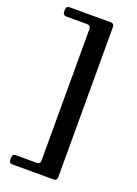

<svg xmlns="http://www.w3.org/2000/svg" viewBox="-176 -927 781 1094"><g transform="rotate(20 215.0 -380.5)"><path d="M48 -857H297Q307 -857 312.5 -851.5Q318 -846 318 -836V75Q318 85 312.5 90.5Q307 96 297 96H48Q38 96 32.5 90.5Q27 85 27 75V61Q27 51 32.5 45.5Q38 40 48 40H175Q185 40 190.5 34.5Q196 29 196 19V-780Q196 -790 190.5 -795.5Q185 -801 175 -801H48Q38 -801 32.5 -806.5Q27 -812 27 -822V-836Q27 -846 32.5 -851.5Q38 -857 48 -857Z"/></g></svg>

Font: Shippori Mincho B1 ExtraBold
Style: Regular
Weight: 800
Designer: FONTDASU
Foundry: FONTDASU / Google Inc. / but / Adobe
Version: Version 3.110; ttfautohint (v1.8.3)